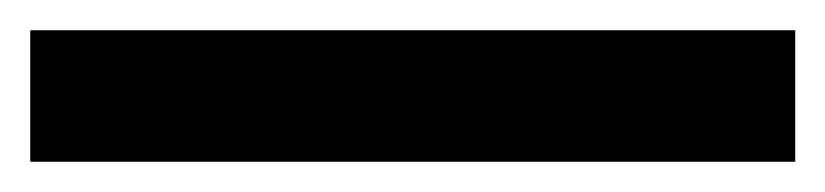

<svg xmlns="http://www.w3.org/2000/svg" viewBox="-23 -867 546 127"><path d="M503 -760V-847H-3V-760Z"/></svg>

Font: Noto Sans Georgian SemiBold
Style: Regular
Weight: 600
Designer: Monotype Design Team, Akaki Razmadze
Foundry: Google LLC
Version: Version 2.005